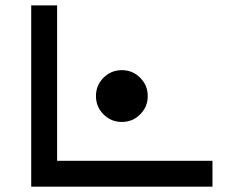

<svg xmlns="http://www.w3.org/2000/svg" viewBox="-20 -704 919 724"><path d="M97.7 -683.6H195.3V-97.7H781.2V0H97.7ZM439.5 -244.1Q398.9 -244.1 370.4 -272.7Q341.8 -301.3 341.8 -341.8Q341.8 -382.3 370.4 -410.9Q398.9 -439.5 439.5 -439.5Q480 -439.5 508.5 -410.9Q537.1 -382.3 537.1 -341.8Q537.1 -301.3 508.5 -272.7Q480 -244.1 439.5 -244.1Z"/></svg>

Font: BabelStone Leeson
Style: Regular
Weight: 400
Designer: Andrew West
Foundry: BabelStone
Version: Version 1.02 November 6, 2013